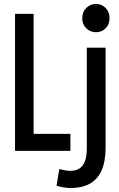

<svg xmlns="http://www.w3.org/2000/svg" viewBox="-20 -763 600 971"><path d="M56 0V-693H150V-86H336V0ZM336 188Q322 188 300.5 184.5Q279 181 266 176L280 92Q293 95 307 98Q321 101 334 101Q364 101 382.5 88.5Q401 76 410 51Q419 26 419 -12V-522H514V-18Q514 55 493 100.5Q472 146 432.5 167Q393 188 336 188ZM465 -600Q437 -600 416.5 -619.5Q396 -639 396 -671Q396 -703 416.5 -723Q437 -743 465 -743Q494 -743 514 -723Q534 -703 534 -671Q534 -639 514 -619.5Q494 -600 465 -600Z"/></svg>

Font: Ubuntu Sans Mono Medium
Style: Regular
Weight: 500
Monospace: yes
Designer: Dalton Maag Ltd
Foundry: Dalton Maag Ltd
Version: Version 1.006